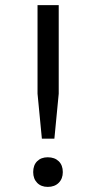

<svg xmlns="http://www.w3.org/2000/svg" viewBox="-20 -720 345 752"><path d="M127 -700H210V-353L193 -177H144L127 -353ZM110 -46Q110 -73 125.5 -88.5Q141 -104 167 -104Q194 -104 210 -88.5Q226 -73 226 -46Q226 -20 210 -4Q194 12 167 12Q141 12 125.5 -4Q110 -20 110 -46Z"/></svg>

Font: PT Sans
Style: Regular
Weight: 400
Version: Version 2.003W OFL; ttfautohint (v1.6)